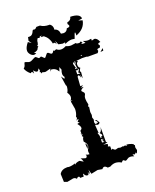

<svg xmlns="http://www.w3.org/2000/svg" viewBox="-138 -801 720 894"><g transform="rotate(-20 222.0 -354.5)"><path d="M26.4 0.5 24.9 -39.1Q35.6 -58.6 64.5 -58.6L72.3 -57.1Q88.4 -57.1 104 -63L102.1 -56.6Q110.8 -65.4 127.9 -66.9L145.5 -56.6Q141.6 -70.3 136.7 -75.7L158.2 -68.8Q167 -68.8 167 -78.1L165.5 -86.4Q167 -80.1 183.1 -80.1Q181.2 -83.5 181.2 -94.7Q181.2 -102.1 185.5 -105.5L189.9 -118.7Q189.9 -131.3 177.2 -144Q177.2 -158.7 183.1 -165.5L177.7 -171.4L183.1 -177.7Q182.6 -182.1 177.2 -184.6L181.2 -189.9L179.2 -194.8Q179.2 -197.3 184.1 -200.2Q189 -203.1 189 -208.5Q189 -217.3 177.7 -231Q178.7 -233.4 189.5 -233.9Q189 -236.3 185.8 -237.3Q182.6 -238.3 182.6 -241.2Q182.6 -243.7 190.4 -248.5L187.5 -252L178.2 -247.6Q185.1 -254.4 185.1 -260.3L183.1 -265.6Q191.4 -281.2 191.4 -301.3L184.6 -340.3L194.8 -344.2L184.1 -343.8Q191.9 -351.6 191.9 -361.8Q191.9 -371.6 183.1 -384.3Q191.4 -397 191.4 -416Q188.5 -416 187.5 -426.3Q186.5 -436.5 181.6 -465.8Q189 -452.1 194.3 -450.2L196.3 -458.5Q190.4 -464.8 190.4 -475.1Q190.4 -483.4 194.8 -494.6L189 -509.3L182.6 -489.7Q170.9 -511.2 148.4 -511.2L141.6 -503.4L147.5 -517.1L122.1 -510.3Q113.3 -510.3 106.9 -513.7L101.1 -509.3Q101.1 -518.1 95.2 -518.1L99.1 -526.4L95.2 -537.1Q91.8 -524.9 85 -524.9Q78.1 -524.9 68.8 -537.1V-521Q64.5 -531.7 60.1 -531.7L54.2 -527.8Q36.6 -542 30.8 -559.1Q39.1 -565.9 41 -575.7Q43 -585.4 45.9 -585.4Q49.8 -585.4 56.6 -582.3Q63.5 -579.1 69.3 -579.1Q74.7 -579.1 85.4 -585.2Q96.2 -591.3 99.6 -591.3Q102.5 -591.3 107.9 -585.9Q113.3 -580.6 115.7 -580.6L125 -584.5Q127.4 -584.5 132.8 -578.4Q138.2 -572.3 140.6 -572.3Q143.6 -572.3 149.7 -581.3Q155.8 -590.3 159.7 -590.3Q163.6 -590.3 168.7 -585.2Q173.8 -580.1 177.7 -580.1Q184.1 -580.1 189 -592.3Q189.9 -588.4 193.8 -588.4L203.6 -592.3Q213.9 -583.5 226.1 -583.5Q237.3 -583.5 250.5 -590.8Q262.2 -585 275.4 -585L299.8 -588.4Q299.8 -583 316.9 -583L321.8 -587.4L331.1 -581.1Q323.7 -580.1 323.7 -577.1Q323.7 -573.7 331.5 -573.7H342.3L333.5 -586.4Q345.7 -580.6 358.9 -580.6L373.5 -582.5V-573.2L386.2 -576.7Q400.4 -576.7 408.7 -553.7Q396 -552.7 396 -547.4L401.4 -538.1L397 -529.8Q383.3 -529.3 383.3 -524.9L385.3 -518.1L379.4 -509.3H329.6Q329.6 -512.2 303.2 -512.2L273.9 -509.3L279.8 -503.9Q271 -502 271 -489.7Q271 -477.1 279.8 -473.1Q272.9 -461.9 272.9 -458L276.4 -452.6L273.9 -422.9L268.1 -442.9V-427.7Q263.7 -442.4 259.8 -442.4Q253.4 -442.4 253.4 -432.1L250.5 -392.1H264.6L250.5 -384.8L264.2 -383.8Q247.6 -376 247.6 -370.1Q247.6 -367.7 253.2 -362.8Q258.8 -357.9 258.8 -353.5Q258.8 -348.6 255.6 -344Q252.4 -339.4 252.4 -329.1Q252.4 -317.4 256.8 -299.3L251 -289.6H256.3L252.9 -263.2L254.9 -248L252.4 -236.3L256.3 -225.1L253.4 -212.9L256.3 -201.2L260.7 -200.2L263.7 -202.1Q263.7 -204.1 256.3 -207.5L267.6 -204.1L270 -205.6Q270 -210 259.3 -220.7L268.1 -217.8L276.9 -203.6Q273.9 -195.8 265.6 -195.8L253.4 -198.7L256.3 -158.2L251 -161.1L256.3 -144V-134.3H265.1L259.3 -139.2L264.2 -138.7L269 -142.1Q269 -147.5 259.8 -156.7Q271 -157.7 273.9 -182.1V-107.9L279.8 -103.5L256.8 -98.6Q277.3 -98.6 278.8 -93.8Q278.8 -89.8 274.9 -84.5L285.6 -81.5V-63L291.5 -67.4Q298.8 -58.6 305.2 -58.6L317.4 -62L328.1 -59.6Q335 -59.6 341.3 -63L339.4 -58.1Q344.2 -61.5 348.6 -61.5Q354.5 -61.5 360.8 -56.6L358.9 -63Q377 -62 391.1 -53.7L392.6 -48.3H397Q394 -45.9 393.6 -35.6L397 -22.5L391.1 -6.8L388.2 -14.2L380.4 -6.8L371.6 -10.7L370.6 -9.8L375 0.5Q363.8 -3.9 355.5 -3.9Q347.2 -3.9 341.1 1.2Q335 6.3 330.1 6.3L320.8 0Q316.4 0 310.5 7.8Q294.9 -1 281.2 -1Q268.1 -1 253.9 7.3L241.2 7.8Q233.4 -1.5 226.6 -1.5Q220.2 -1.5 215.3 5.9L192.9 2L159.7 8.8L153.3 -14.2V10.3L149.4 -3.4L147 13.2L146 -3.9L143.6 9.3L136.2 8.8L127.9 3.4Q127.9 -3.9 124.5 -3.9Q121.6 -3.9 121.6 8.8H104Q104 2.9 99.6 1Q88.9 2.9 88.9 8.8Q83.5 0 72.3 0L41.5 5.9ZM304.7 -522.9 308.1 -525.4Q308.1 -527.3 299.8 -527.3ZM266.1 -492.7 267.6 -509.3H262.2ZM256.3 -449.2Q263.2 -447.8 267.1 -447.8L270.5 -448.7Q270.5 -450.7 263.2 -455.6Q271.5 -465.3 271.5 -471.7L260.7 -465.8L256.3 -470.7ZM177.7 -175.3V-181.2L180.7 -178.7ZM182.1 -105.5 180.7 -134.8Q188 -125 188 -118.7ZM260.7 -109.9 268.1 -111.3 259.3 -117.7 269 -120.1 259.3 -122.6 268.1 -125.5 256.3 -127 255.9 -111.8ZM256.3 -474.6 261.7 -476.1 266.6 -472.2 261.7 -502.9 256.3 -508.8 254.4 -500.5 259.3 -482.4 263.7 -479.5 256.3 -480.5ZM407.7 -511.2 393.1 -509.8 409.2 -523.4ZM152.8 -721.7H170.4Q186.5 -710 211.4 -710H215.3Q227.5 -701.2 227.5 -687L227.1 -680.7Q246.6 -677.2 249.5 -652.8L261.7 -650.9Q277.8 -650.9 283.7 -667Q298.8 -667.5 298.8 -674.3Q298.8 -677.7 293.5 -684.6L295.4 -692.4Q314 -694.8 316.9 -711.9Q364.3 -710.9 366.2 -686L346.2 -682.6L365.7 -676.8Q358.9 -636.7 314 -620.1L314.5 -628.4Q314.5 -635.7 312.5 -635.7Q310.1 -635.7 301.3 -608.4L288.1 -610.4Q272.5 -610.4 256.3 -602.5H250.5L254.4 -608.4L241.2 -606.4L221.2 -610.4L212.4 -630.9L214.4 -613.3Q209.5 -624 203.6 -624L198.7 -622.1Q193.4 -652.3 170.4 -668.9L155.8 -669.4L162.1 -675.8L151.9 -673.8L148.9 -668L141.1 -670.9Q133.3 -661.6 133.3 -649.9L129.9 -639.2L124.5 -637.7L130.4 -633.3L124 -627Q124 -616.7 100.6 -611.3L110.8 -606.9Q104 -603 98.6 -603Q95.2 -603 90.8 -605.2Q86.4 -607.4 82.8 -611.3Q79.1 -615.2 76.4 -620.4Q73.7 -625.5 73.7 -631.8Q73.7 -647.5 91.3 -668.9L106.4 -658.2L96.2 -672.9L100.1 -690.4L106 -689.9Q114.7 -689.9 119.1 -693.8Q123.5 -697.8 126 -702.1Q128.4 -706.5 130.1 -710.4Q131.8 -714.4 135.7 -714.4L140.6 -713.4Q146 -713.4 152.8 -721.7Z"/></g></svg>

Font: Truetypewriter PolyglOTT
Style: Regular
Weight: 400
Designer: Sergey Beatoff a.k.a. Sam_T
Version: Version 3.76